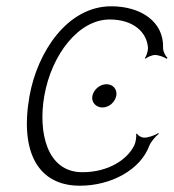

<svg xmlns="http://www.w3.org/2000/svg" viewBox="-20 -580 553 611"><path d="M274 -275C270 -255 285 -238 306 -238C327 -238 346 -255 350 -275C354 -295 340 -312 319 -312C298 -312 278 -295 274 -275ZM74 -275C42 -95 102 11 234 11C334 11 427 -40 455 -116C460 -129 476 -147 485 -154L484 -157C475 -150 453 -142 439 -142C430 -142 418 -149 416 -155L413 -153C415 -147 412 -126 407 -117C385 -72 325 -32 242 -32C128 -32 101 -161 121 -275C144 -406 230 -518 329 -518C405 -518 448 -477 451 -427C451 -418 446 -401 441 -395L443 -393C448 -398 464 -405 473 -405C485 -405 504 -398 510 -393L513 -396C507 -401 499 -415 499 -427C502 -512 427 -560 334 -560C194 -560 99 -414 74 -275Z"/></svg>

Font: Armata Saber
Style: RgIta
Weight: 400
Designer: Jasper
Foundry: Cannot Into Space Fonts
Version: Version 0.970